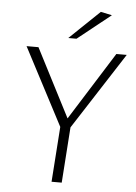

<svg xmlns="http://www.w3.org/2000/svg" viewBox="-56 -842 627 884"><g transform="rotate(5 258.0 -399.5)"><path d="M216 0 234 -255 47 -612H102L264 -297L462 -612H510L281 -257L263 0ZM235 -666 374 -799 426 -788 273 -666Z"/></g></svg>

Font: Ancizar Sans Thin
Style: Italic
Weight: 100
Italic angle: -4°
Designer: Cesar Puertas, Viviana Monsalve, Julian Moncada, Julian Prieto, Jose Castro, Mariel Hernandez, Felipe Aragon, Sara Alarc
Version: Version 8.100